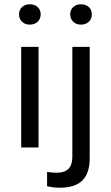

<svg xmlns="http://www.w3.org/2000/svg" viewBox="-20 -689 518 897"><path d="M79 0V-470H160V0ZM119 -574Q97 -574 83 -587.5Q69 -601 69 -622Q69 -643 83 -656Q97 -669 119 -669Q142 -669 156 -656Q170 -643 170 -622Q170 -601 156 -587.5Q142 -574 119 -574ZM260 188Q244 188 228 186Q212 184 200 181V114Q210 116 222 117Q234 118 245 118Q282 118 300 99.5Q318 81 318 44V-470H399V50Q399 121 364.5 154.5Q330 188 260 188ZM358 -574Q336 -574 322 -587.5Q308 -601 308 -622Q308 -643 322 -656Q336 -669 358 -669Q381 -669 395 -656Q409 -643 409 -622Q409 -601 395 -587.5Q381 -574 358 -574Z"/></svg>

Font: Gantari
Style: Regular
Weight: 400
Designer: Anugrah Pasau
Foundry: Lafontype
Version: Version 1.000; ttfautohint (v1.8.3)